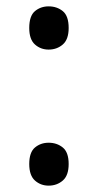

<svg xmlns="http://www.w3.org/2000/svg" viewBox="-20 -570 308 604"><path d="M72 -482Q72 -520 90 -535Q108 -550 133 -550Q159 -550 177.5 -535Q196 -520 196 -482Q196 -446 177.5 -430Q159 -414 133 -414Q108 -414 90 -430Q72 -446 72 -482ZM72 -54Q72 -91 90 -106Q108 -121 133 -121Q159 -121 177.5 -106Q196 -91 196 -54Q196 -18 177.5 -2Q159 14 133 14Q108 14 90 -2Q72 -18 72 -54Z"/></svg>

Font: Noto Sans Mende Kikakui
Style: Regular
Weight: 400
Designer: Monotype Design Team
Foundry: Monotype Imaging Inc.
Version: Version 2.003; ttfautohint (v1.8.4.7-5d5b)